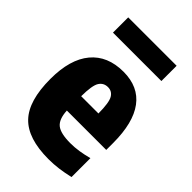

<svg xmlns="http://www.w3.org/2000/svg" viewBox="-231 -850 948 948"><g transform="rotate(45 243.0 -376.0)"><path d="M297 10.5Q153 10.5 88.5 -56.8Q24 -124 24 -276.5Q24 -413.5 83.8 -485.2Q143.5 -557 254.5 -557Q359.5 -557 413.2 -484.8Q467 -412.5 467 -271.5V-223.5H192Q195 -165.5 222.5 -143.5Q250 -121.5 318 -121.5Q347.5 -121.5 378 -126.2Q408.5 -131 440.5 -139.5V-7.5Q401.5 1.5 367.5 6Q333.5 10.5 297 10.5ZM254 -449Q224 -449 208.2 -424.2Q192.5 -399.5 192 -323.5H312.5Q312 -399.5 297.2 -424.2Q282.5 -449 254 -449ZM81 -656.5V-763H419V-656.5Z"/></g></svg>

Font: Encode Sans Condensed ExtraBold
Style: Regular
Weight: 800
Width: 3
Designer: Multiple Designers
Foundry: Impallari Type
Version: Version 3.000; ttfautohint (v1.8.3) -l 8 -r 50 -G 200 -x 14 